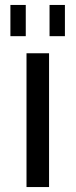

<svg xmlns="http://www.w3.org/2000/svg" viewBox="-20 -755 305 775"><path d="M178 -540V0H87V-540ZM84 -735V-609H22V-735ZM242 -735V-609H180V-735Z"/></svg>

Font: Pathway Extreme 72pt Medium
Style: Regular
Weight: 500
Designer: Eduardo Rodriguez Tunni
Foundry: Eduardo Rodriguez Tunni
Version: Version 1.001;gftools[0.9.26]